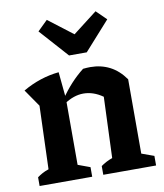

<svg xmlns="http://www.w3.org/2000/svg" viewBox="-84 -820 758 888"><g transform="rotate(-10 295.0 -375.5)"><path d="M30 0V-41Q41 -49 53.5 -56Q66 -63 84 -69L94 -366L38 -447Q119 -494 208 -503L220 -379V-66L277 -45V0ZM329 0V-41Q340 -49 353 -56Q366 -63 383 -69L394 -355L519 -415V-66L577 -45V0ZM212 -355 209 -376Q234 -413 262 -443.5Q290 -474 322 -499Q332 -500 340 -500.5Q348 -501 356 -501Q406 -501 447 -480Q488 -459 519 -415L394 -355Q350 -386 303 -386Q258 -386 212 -355ZM269 -571 149 -705 196 -751 311 -663 425 -751 472 -705 352 -571Z"/></g></svg>

Font: Piazzolla 24pt
Style: Bold
Weight: 700
Designer: Juan Pablo del Peral
Foundry: Huerta Tipografica
Version: Version 2.005